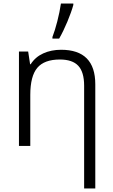

<svg xmlns="http://www.w3.org/2000/svg" viewBox="-20 -824 640 1084"><path d="M276 -615Q290 -651 303.5 -703.5Q317 -756 324 -804H394V-796Q383 -756 360.5 -702Q338 -648 314 -606H276ZM455 -340Q455 -417 422 -452.5Q389 -488 318 -488Q230 -488 190.5 -441Q151 -394 151 -288V0H87V-533H139L150 -461H153Q179 -502 224 -522.5Q269 -543 325 -543Q518 -543 518 -348V240H455Z"/></svg>

Font: OpenSansMMV
Style: Light
Weight: 300
Foundry: Ascender Corporation
Version: Version 4.001